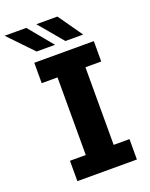

<svg xmlns="http://www.w3.org/2000/svg" viewBox="-218 -983 832 1067"><g transform="rotate(-20 198.0 -449.0)"><path d="M49.5 0V-120.5H143V-579.5H49.5V-700H401.5V-579.5H308V-120.5H401.5V0ZM253.5 -754.5 133.5 -897.5H258L358.5 -754.5ZM83 -754.5 -54 -897.5H74L192 -754.5Z"/></g></svg>

Font: Trispace Condensed
Style: Bold
Weight: 700
Width: 3
Designer: Tyler Finck
Foundry: Etcetera Type Company
Version: Version 1.210; ttfautohint (v1.8.3)